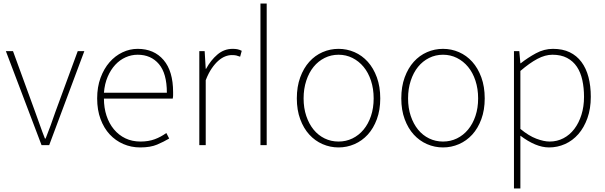

<svg xmlns="http://www.w3.org/2000/svg" viewBox="-20 -814 3393 1077"><path d="M13 -527H53L177 -187Q191 -149 204.5 -110.5Q218 -72 232 -37H236Q250 -72 264 -110.5Q278 -149 291 -187L416 -527H453L256 0H213Z M766 13Q716 13 672 -6Q628 -25 595.5 -60Q563 -95 544 -146Q525 -197 525 -262Q525 -326 544 -377.5Q563 -429 594.5 -465Q626 -501 667 -520.5Q708 -540 752 -540Q844 -540 897.5 -477.5Q951 -415 951 -297Q951 -289 951 -280Q951 -271 949 -261H563Q563 -209 577.5 -165Q592 -121 619 -88.5Q646 -56 683.5 -38Q721 -20 768 -20Q813 -20 848 -33Q883 -46 913 -68L929 -37Q899 -19 861.5 -3Q824 13 766 13ZM916 -294Q916 -402 871.5 -454.5Q827 -507 752 -507Q717 -507 684.5 -492.5Q652 -478 626.5 -450.5Q601 -423 584 -383.5Q567 -344 563 -294Z M1098 -527H1128L1134 -428H1136Q1162 -476 1199.5 -508Q1237 -540 1285 -540Q1299 -540 1310.5 -538Q1322 -536 1336 -529L1327 -496Q1314 -501 1305 -503Q1296 -505 1280 -505Q1262 -505 1243 -497.5Q1224 -490 1205 -473.5Q1186 -457 1167.5 -430Q1149 -403 1134 -364V0H1098Z M1441 0V-794H1476V0Z M1879 13Q1832 13 1789.5 -5.5Q1747 -24 1715 -59Q1683 -94 1664 -145.5Q1645 -197 1645 -262Q1645 -328 1664 -380Q1683 -432 1715 -467.5Q1747 -503 1789.5 -521.5Q1832 -540 1879 -540Q1926 -540 1968.5 -521.5Q2011 -503 2043 -467.5Q2075 -432 2094 -380Q2113 -328 2113 -262Q2113 -197 2094 -145.5Q2075 -94 2043 -59Q2011 -24 1968.5 -5.5Q1926 13 1879 13ZM1879 -20Q1921 -20 1957 -37.5Q1993 -55 2019.5 -87Q2046 -119 2061 -163.5Q2076 -208 2076 -262Q2076 -316 2061 -361.5Q2046 -407 2019.5 -439Q1993 -471 1957 -489Q1921 -507 1879 -507Q1837 -507 1801 -489Q1765 -471 1739 -439Q1713 -407 1698 -361.5Q1683 -316 1683 -262Q1683 -208 1698 -163.5Q1713 -119 1739 -87Q1765 -55 1801 -37.5Q1837 -20 1879 -20Z M2465 13Q2418 13 2375.5 -5.5Q2333 -24 2301 -59Q2269 -94 2250 -145.5Q2231 -197 2231 -262Q2231 -328 2250 -380Q2269 -432 2301 -467.5Q2333 -503 2375.5 -521.5Q2418 -540 2465 -540Q2512 -540 2554.5 -521.5Q2597 -503 2629 -467.5Q2661 -432 2680 -380Q2699 -328 2699 -262Q2699 -197 2680 -145.5Q2661 -94 2629 -59Q2597 -24 2554.5 -5.5Q2512 13 2465 13ZM2465 -20Q2507 -20 2543 -37.5Q2579 -55 2605.5 -87Q2632 -119 2647 -163.5Q2662 -208 2662 -262Q2662 -316 2647 -361.5Q2632 -407 2605.5 -439Q2579 -471 2543 -489Q2507 -507 2465 -507Q2423 -507 2387 -489Q2351 -471 2325 -439Q2299 -407 2284 -361.5Q2269 -316 2269 -262Q2269 -208 2284 -163.5Q2299 -119 2325 -87Q2351 -55 2387 -37.5Q2423 -20 2465 -20Z M2899 -91Q2946 -52 2988.5 -36Q3031 -20 3063 -20Q3105 -20 3140.5 -38.5Q3176 -57 3201.5 -90.5Q3227 -124 3241.5 -170Q3256 -216 3256 -271Q3256 -321 3246.5 -364.5Q3237 -408 3216 -439.5Q3195 -471 3161 -489Q3127 -507 3079 -507Q3038 -507 2994 -483.5Q2950 -460 2899 -416ZM2863 -527H2893L2899 -459H2901Q2940 -490 2986 -515Q3032 -540 3082 -540Q3136 -540 3175.5 -521Q3215 -502 3241.5 -466.5Q3268 -431 3281 -381.5Q3294 -332 3294 -271Q3294 -204 3275 -151Q3256 -98 3224 -61.5Q3192 -25 3149.5 -6Q3107 13 3060 13Q3022 13 2981.5 -4Q2941 -21 2899 -53V243H2863Z"/></svg>

Font: SpoqaHanSans
Style: Thin
Weight: 250
Designer: [Spoqa Han Sans] Dong-huui Kim \uAE40 \uB3D9 \uD718   [Noto Sans] Ryoko NISHIZUKA \u897F \u585A \u6DBC \u5B50  (kana & i
Foundry: Spoqa (http://bi.spoqa.com)
Version: Version 1.004;PS 1.004;hotconv 1.0.82;makeotf.lib2.5.63406